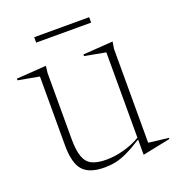

<svg xmlns="http://www.w3.org/2000/svg" viewBox="-134 -766 814 883"><g transform="rotate(-20 273.0 -324.0)"><path d="M132.5 -165.5Q132.5 -109 144 -77.5Q155.5 -46 181.5 -33.5Q207.5 -21 251.5 -21Q294.5 -21 339.8 -33.8Q385 -46.5 419 -67.5V-485L316.5 -504V-512L463 -522L457.5 -488V-28.5L555 -17V-11.5L423.5 15.5H419V-58.5Q375 -30.5 343.5 -15.8Q312 -1 285.8 4.5Q259.5 10 232.5 10Q157 10 125.5 -25.8Q94 -61.5 94 -147.5V-485L-9 -504V-512L136.5 -522L132.5 -488ZM131 -637.5V-664H400V-637.5Z"/></g></svg>

Font: Newsreader Display ExtraLight
Style: Regular
Weight: 275
Designer: Hugues Gentile
Foundry: Production Type
Version: Version 1.002